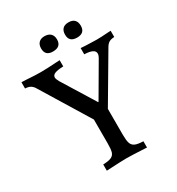

<svg xmlns="http://www.w3.org/2000/svg" viewBox="-184 -894 936 1014"><g transform="rotate(-30 283.5 -387.0)"><path d="M557 -589Q535 -588 523.5 -580.5Q512 -573 503 -557L338 -277V-119Q338 -85 343.5 -68Q349 -51 365 -43.5Q381 -36 415 -35V3Q325 -2 293 -2Q262 -2 170 3V-35Q204 -36 220 -43.5Q236 -51 241 -67.5Q246 -84 246 -119V-265L66 -559Q58 -573 46 -580.5Q34 -588 13 -589V-627Q23 -626 40 -626Q92 -622 130 -622Q168 -622 224 -626L246 -627V-589Q212 -588 195 -581.5Q178 -575 178 -560Q178 -551 188 -533L311 -334H314L429 -531Q438 -546 438 -557Q438 -587 374 -589V-627L404 -625Q456 -623 469 -623Q498 -623 536 -626L557 -627ZM289 -729Q289 -684 239 -684Q192 -684 192 -729Q192 -752 204.5 -764.5Q217 -777 239 -777Q263 -777 276 -764.5Q289 -752 289 -729ZM434 -729Q434 -684 386 -684Q338 -684 338 -729Q338 -752 350 -764.5Q362 -777 386 -777Q410 -777 422 -764.5Q434 -752 434 -729Z"/></g></svg>

Font: Gupter Medium
Style: Regular
Weight: 500
Designer: Octavio Pardo
Version: Version 1.000